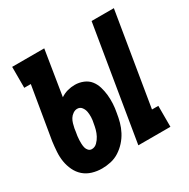

<svg xmlns="http://www.w3.org/2000/svg" viewBox="-126 -637 752 762"><g transform="rotate(-30 250.0 -256.0)"><path d="M302 0 388 -520H490L420 -96H449V0ZM132 8Q109 8 87.5 1.5Q66 -5 50 -19Q34 -33 24.5 -53Q15 -73 11.5 -94.5Q8 -116 9.5 -139Q11 -162 14 -185L54 -424H24V-520H171L138 -315Q153 -325 169.5 -329.5Q186 -334 203 -334Q223 -334 241.5 -326.5Q260 -319 271.5 -304.5Q283 -290 288.5 -271.5Q294 -253 296 -234Q298 -215 297 -194.5Q296 -174 292 -154Q289 -134 283.5 -114Q278 -94 268 -75Q258 -56 243.5 -40Q229 -24 211 -12.5Q193 -1 172.5 3.5Q152 8 132 8ZM135 -79Q149 -79 159.5 -89.5Q170 -100 176.5 -112.5Q183 -125 186.5 -138Q190 -151 192 -164Q195 -177 195.5 -190Q196 -203 194 -215Q192 -227 184.5 -237Q177 -247 164 -247Q154 -247 144.5 -240.5Q135 -234 129.5 -225Q124 -216 121 -205.5Q118 -195 116 -185L114 -171Q112 -162 111 -153Q110 -144 109.5 -135Q109 -126 109.5 -117Q110 -108 112 -100Q114 -92 120 -85.5Q126 -79 135 -79Z"/></g></svg>

Font: Iosevka Gothic
Style: Bold Italic
Weight: 700
Italic angle: -9°
Monospace: yes
Designer: Belleve Invis
Foundry: Belleve Invis
Version: Version 15.5.1; ttfautohint (v1.8.4)